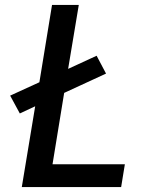

<svg xmlns="http://www.w3.org/2000/svg" viewBox="-20 -755 640 775"><path d="M68 0 122 -326 60 -297 21 -369 139 -423 190 -735H298L255 -477L370 -530L408 -458L239 -380L192 -92H484L469 0Z"/></svg>

Font: Iosevka SS04 Semibold Extended
Style: Italic
Weight: 600
Width: 7
Italic angle: -9°
Monospace: yes
Designer: Belleve Invis
Foundry: Belleve Invis
Version: Version 19.0.0; ttfautohint (v1.8.4)